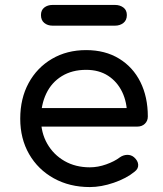

<svg xmlns="http://www.w3.org/2000/svg" viewBox="-20 -754 659 778"><path d="M344 4Q262 4 198 -31.5Q134 -67 98 -129.5Q62 -192 62 -273Q62 -355 96 -417.5Q130 -480 190.5 -515.5Q251 -551 329 -551Q406 -551 462.5 -516.5Q519 -482 549 -421.5Q579 -361 579 -282Q579 -264 567 -252.5Q555 -241 536 -241H126V-316H537L495 -287Q495 -340 475 -381.5Q455 -423 418 -447Q381 -471 329 -471Q272 -471 230.5 -445.5Q189 -420 167.5 -375Q146 -330 146 -273Q146 -216 171.5 -171.5Q197 -127 241.5 -101.5Q286 -76 344 -76Q377 -76 410.5 -88Q444 -100 465 -116Q479 -126 495 -126.5Q511 -127 523 -117Q539 -103 540 -86.5Q541 -70 525 -58Q492 -31 441 -13.5Q390 4 344 4ZM193 -650Q173 -650 159.5 -661Q146 -672 146 -693Q146 -713 159.5 -723.5Q173 -734 193 -734H446Q466 -734 480 -723.5Q494 -713 494 -693Q494 -672 480 -661Q466 -650 446 -650Z"/></svg>

Font: Comfortaa SemiBold
Style: Regular
Weight: 600
Designer: Johan Aakerlund
Foundry: Johan Aakerlund
Version: Version 3.104; ttfautohint (v1.8.1.43-b0c9)